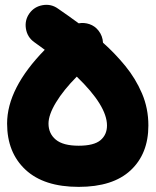

<svg xmlns="http://www.w3.org/2000/svg" viewBox="-20 -682 631 779"><path d="M299.3 76.2Q158.2 76.2 83.5 6.6Q8.8 -63 8.8 -180.7Q8.8 -323.7 161.6 -480Q141.1 -495.6 118.7 -511.2Q90.8 -531.2 85.2 -565.4Q79.6 -599.6 99.1 -627.4Q119.1 -655.3 153.3 -661.1Q187.5 -667 215.3 -647Q233.4 -634.3 254.9 -619.4Q276.4 -604.5 299.3 -587.4Q321.3 -591.3 343 -584Q364.7 -576.7 379.4 -558.1Q396.5 -536.6 397.9 -508.8Q446.3 -465.8 488.3 -414.6Q530.3 -363.3 556.2 -302.7Q582 -242.2 582 -172.9Q582 -58.1 510 9Q438 76.2 299.3 76.2ZM176.8 -180.7Q176.8 -140.1 206.3 -115.5Q235.8 -90.8 299.3 -90.8Q360.8 -90.8 387.5 -113Q414.1 -135.3 414.1 -172.9Q414.1 -252.9 291.5 -371.1Q237.8 -316.9 207.3 -266.6Q176.8 -216.3 176.8 -180.7Z"/></svg>

Font: Mikhak-FD Black
Style: Regular
Weight: 900
Designer: Amin Abedi
Version: Version 3.2